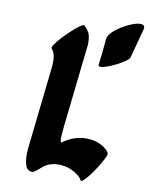

<svg xmlns="http://www.w3.org/2000/svg" viewBox="-86 -825 693 889"><g transform="rotate(10 261.0 -380.0)"><path d="M247 -710Q255 -704 267 -687Q279 -670 279 -632Q279 -626 278.5 -620Q278 -614 277 -608L235 -230Q234 -212 232.5 -199.5Q231 -187 231 -178Q231 -162 236 -157Q264 -178 292.5 -187Q321 -196 346 -196Q389 -196 419.5 -179Q450 -162 456 -147Q459 -141 450 -122.5Q441 -104 426.5 -80.5Q412 -57 396.5 -36.5Q381 -16 369 -5Q357 6 354 -1Q347 -18 314 -36.5Q281 -55 241 -55Q223 -55 204.5 -49.5Q186 -44 169 -30Q168 -30 168 -29Q154 -16 143 -8Q132 0 127 0Q105 0 96.5 -21Q88 -42 88 -75Q88 -96 91 -118L133 -496L134 -518Q134 -547 127 -561.5Q120 -576 117 -578Q112 -582 122.5 -597.5Q133 -613 151.5 -633Q170 -653 190.5 -672Q211 -691 227 -702Q243 -713 247 -710ZM344 -541Q351 -599 354 -633Q357 -667 357 -667Q360 -683 377 -699.5Q394 -716 417 -730Q440 -744 463 -753Q486 -762 502 -762Q525 -762 521 -741L484 -603Q483 -595 467 -583.5Q451 -572 429 -560.5Q407 -549 386 -541.5Q365 -534 354 -534Q344 -534 344 -541Z"/></g></svg>

Font: Ga Maamli
Style: Regular
Weight: 400
Designer: Afotey Clement Nii Odai, Ama Asantewa Diaka, David Abbey-Thompson
Foundry: Sorkin Type Co.
Version: Version 1.000; ttfautohint (v1.8.4.7-5d5b)